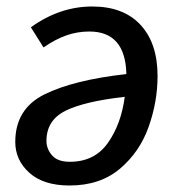

<svg xmlns="http://www.w3.org/2000/svg" viewBox="-20 -559 557 591"><path d="M465 -325Q465 -246 437.5 -168.5Q410 -91 349 -39.5Q288 12 194 12Q114 12 70.5 -27Q27 -66 27 -122Q27 -224 117 -268.5Q207 -313 369 -331Q366 -462 255 -462Q218 -462 184 -450Q150 -438 114 -413L75 -475Q164 -539 264 -539Q360 -539 412.5 -482.5Q465 -426 465 -325ZM364 -261Q240 -247 181.5 -218Q123 -189 123 -125Q123 -101 140 -81Q157 -61 195 -61Q271 -61 312 -119Q353 -177 364 -261Z"/></svg>

Font: Fira Sans
Style: Italic
Weight: 400
Italic angle: -8°
Designer: bBox Type GmbH & Carrois Corporate GbR & Edenspiekermann AG
Foundry: bBox Type GmbH & Carrois Corporate GbR & Edenspiekermann AG
Version: Version 4.301